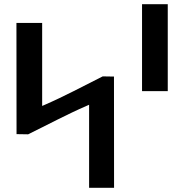

<svg xmlns="http://www.w3.org/2000/svg" viewBox="-20 -905 873 910"><path d="M775.1 -473V-885H653.2V-473ZM58.4 -269.3 113.4 -268.4C205.5 -313.5 296.3 -362.5 392.3 -404.1L402.3 -408.5V-15H520.6L520.2 -542.1L466.8 -543C376.7 -497.8 285.8 -448.8 189.9 -407.2L179.8 -402.9V-796.4H57.9Z"/></svg>

Font: Stormning
Style: Light
Weight: 400
Designer: Robert Jablonski, Mew Too
Foundry: Cannot Into Space Fonts
Version: Version 0.90